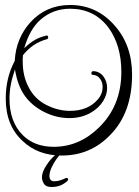

<svg xmlns="http://www.w3.org/2000/svg" viewBox="-20 -564 557 769"><path d="M227 59Q132 59 71 1Q3 -61 3 -169Q3 -253 39 -320Q44 -411 102 -475Q165 -544 261 -544Q367 -544 439 -462Q509 -383 509 -265Q509 -112 421 -23Q342 59 227 59ZM195 24Q298 24 377 -54Q466 -141 466 -276Q466 -383 414 -454Q357 -529 261 -529Q192 -529 142 -485Q99 -447 77 -371Q100 -393 120.5 -404.5Q141 -416 164 -421L166 -422Q173 -422 173 -414Q173 -409 168 -407Q111 -392 72 -343L71 -329V-317Q71 -260 94 -216Q118 -168 165 -144Q212 -120 260 -120Q332 -120 371 -165Q391 -187 391 -216Q391 -235 381 -248Q371 -263 353 -264Q346 -264 346 -271Q346 -279 354 -279Q379 -278 394 -258Q409 -239 409 -211Q409 -185 393 -159Q375 -130 341 -111Q304 -91 258 -91Q205 -91 156 -116Q107 -141 78.5 -181.5Q50 -222 40 -286Q28 -251 23 -223.5Q18 -196 18 -169Q18 -76 71 -23Q118 24 195 24ZM186 185Q164 185 156 172Q148 159 148 146Q148 125 166.5 97Q185 69 205 54Q207 52 214 52Q220 52 220 56Q203 75 190.5 99Q178 123 178 140Q178 162 197 162Q211 162 223.5 157.5Q236 153 244 149H247Q253 149 253 155Q253 161 233.5 173Q214 185 186 185Z"/></svg>

Font: Puppies Play
Style: Regular
Weight: 400
Designer: Robert E. Leuschke
Foundry: Robert E. Leuschke
Version: Version 1.010; ttfautohint (v1.8.3)